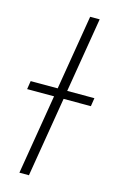

<svg xmlns="http://www.w3.org/2000/svg" viewBox="-130 -778 518 827"><g transform="rotate(15 129.0 -364.0)"><path d="M208 -727.5 87.4 0H44.9L165.5 -727.5ZM-16.1 -356.4 -10.3 -393.6H273.9L268.1 -356.4Z"/></g></svg>

Font: Inter Extra Light
Style: Italic
Weight: 200
Italic angle: -9.39999°
Designer: Rasmus Andersson
Foundry: rsms
Version: Version 4.000;git-3c8e0fc